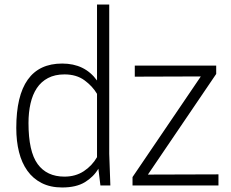

<svg xmlns="http://www.w3.org/2000/svg" viewBox="-20 -820 1022 849"><path d="M255 9Q203 9 164.5 -10.5Q126 -30 101 -65Q76 -100 64 -148Q52 -196 52 -254Q52 -539 255 -539Q355 -539 409 -464V-800H463V-140L468 0H424L415 -74Q394 -38 355.5 -14.5Q317 9 255 9ZM265 -39Q314 -39 350.5 -63Q387 -87 409 -125V-405Q389 -439 353.5 -465Q318 -491 265 -491Q223 -491 192.5 -475Q162 -459 143 -430.5Q124 -402 115 -362.5Q106 -323 106 -276Q106 -150 146.5 -94.5Q187 -39 265 -39ZM946 0H566V-37L868 -482L576 -481V-530H936V-493L634 -48L946 -49Z"/></svg>

Font: Tanohe Sans Light
Style: Regular
Weight: 300
Designer: Village Type and Design LLC & Cristiano Sobral
Foundry: Cooper Hewitt Smithsonian Design Museum
Version: Version 1.00;September 29, 2021;FontCreator 13.0.0.2655 64-b